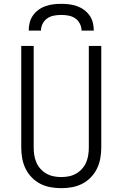

<svg xmlns="http://www.w3.org/2000/svg" viewBox="-20 -975 640 1003"><path d="M300 8Q272 8 244 3Q216 -2 190.5 -15Q165 -28 145 -49Q125 -70 113 -95Q101 -120 96 -148Q91 -176 91 -205V-735H156V-205Q156 -185 159 -165Q162 -145 170 -126.5Q178 -108 191.5 -93Q205 -78 222.5 -68Q240 -58 260 -54Q280 -50 300 -50Q320 -50 340 -54Q360 -58 377.5 -68Q395 -78 408.5 -93Q422 -108 430 -126.5Q438 -145 441 -165Q444 -185 444 -205V-735H509V-205Q509 -176 504 -148Q499 -120 487 -95Q475 -70 455 -49Q435 -28 409.5 -15Q384 -2 356 3Q328 8 300 8ZM130 -815Q130 -836 135 -856.5Q140 -877 152 -894Q164 -911 181 -923.5Q198 -936 218 -943Q238 -950 258.5 -952.5Q279 -955 300 -955Q321 -955 341.5 -952.5Q362 -950 382 -943Q402 -936 419 -923.5Q436 -911 448 -894Q460 -877 465 -856.5Q470 -836 470 -815H406Q406 -834 397 -851.5Q388 -869 372.5 -879.5Q357 -890 338 -893.5Q319 -897 300 -897Q281 -897 262 -893.5Q243 -890 227.5 -879.5Q212 -869 203 -851.5Q194 -834 194 -815Z"/></svg>

Font: Iosevka SS04 Light Extended
Style: Regular
Weight: 300
Width: 7
Monospace: yes
Designer: Belleve Invis
Foundry: Belleve Invis
Version: Version 19.0.0; ttfautohint (v1.8.4)